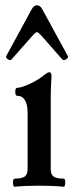

<svg xmlns="http://www.w3.org/2000/svg" viewBox="-20 -706 284 730"><path d="M23.9 -480Q19.5 -474.6 10 -480.7Q0.5 -486.8 3.9 -493.2L101.1 -671.9Q109.4 -686 120.1 -686Q132.3 -686 140.1 -671.9L237.8 -493.2Q241.2 -486.8 231.7 -480.7Q222.2 -474.6 216.8 -480L137.2 -570.8Q124 -584 121.1 -584Q115.7 -584 104 -570.8ZM36.1 3.9Q29.3 3.9 29.3 -11.5Q29.3 -26.9 36.1 -26.9Q63.5 -26.9 74.2 -34.9Q85 -43 85 -63V-274.9Q85 -341.8 44.9 -341.8Q38.1 -341.8 38.1 -356.9Q38.1 -372.1 44.9 -372.1Q61.5 -372.1 95 -387.9Q128.4 -403.8 147.9 -420.9Q161.1 -431.2 167 -431.2Q175.8 -431.2 175.8 -417Q172.9 -364.3 172.9 -341.8V-63Q172.9 -43 183.6 -34.9Q194.3 -26.9 222.2 -26.9Q228 -26.9 228 -11.5Q228 3.9 222.2 3.9Q181.2 0 128.9 0Q77.1 0 36.1 3.9Z"/></svg>

Font: Junicode SmCond Medium
Style: Regular
Weight: 500
Width: 4
Designer: Peter S. Baker
Version: Version 2.206